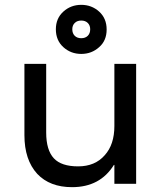

<svg xmlns="http://www.w3.org/2000/svg" viewBox="-20 -760 660 794"><path d="M543 0H453V-78H451Q394 14 278 14Q186 14 134 -41Q81 -99 81 -201V-496H171V-212Q171 -139 203 -105Q234 -72 303 -72Q373 -72 413 -118Q453 -162 453 -239V-496H543ZM390 -565Q359 -537 316 -537Q273 -537 242 -565Q211 -593 211 -639Q211 -684 242 -712Q273 -740 316 -740Q359 -740 390 -712Q421 -684 421 -638Q421 -592 390 -565ZM353 -639Q353 -655 343 -665Q333 -675 316 -675Q299 -675 289 -665Q279 -655 279 -639Q279 -622 289 -612Q299 -602 316 -602Q333 -602 343 -612Q353 -622 353 -639Z"/></svg>

Font: Rilu
Style: Bold
Weight: 500
Designer: Alí Sinisterra
Foundry: Alí Sinisterra
Version: ""